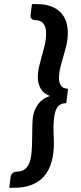

<svg xmlns="http://www.w3.org/2000/svg" viewBox="-20 -749 384 915"><path d="M234.9 -138.2Q234.9 -131.8 235.1 -122.6Q235.4 -113.3 235.8 -103.3Q236.3 -93.3 236.6 -83.7Q236.8 -74.2 236.8 -66.9Q236.8 -16.1 225.3 23.7Q213.9 63.5 190.4 90.6Q167 117.7 131.1 131.8Q95.2 146 46.9 146H23.9L30.8 93.3Q31.2 86.9 34.7 82.3Q38.1 77.6 42.2 74.7Q46.4 71.8 51 70.3Q55.7 68.8 59.1 68.8H61Q91.3 68.8 108.4 47.4Q125.5 25.9 129.4 -13.2Q131.8 -37.1 132.6 -59.6Q133.3 -82 133.5 -103.3Q133.8 -124.5 134 -144.8Q134.3 -165 136.2 -185.1Q140.1 -223.6 161.6 -252.4Q183.1 -281.2 217.8 -291.5Q189.5 -301.3 174.8 -325.2Q160.2 -349.1 160.2 -379.4Q160.2 -406.2 166.3 -432.1Q172.4 -458 179.9 -484.1Q187.5 -510.3 193.6 -536.6Q199.7 -563 199.7 -591.3Q199.7 -619.1 187.3 -636Q174.8 -652.8 149.9 -652.8H147.5Q144 -652.8 139.9 -654.1Q135.7 -655.3 132.3 -658.2Q128.9 -661.1 126.7 -665.5Q124.5 -669.9 125.5 -676.3L132.3 -729.5H154.8Q192.9 -729.5 220.9 -719.5Q249 -709.5 267.3 -691.4Q285.6 -673.3 294.4 -648.2Q303.2 -623 303.2 -592.8Q303.2 -562.5 296.6 -534.9Q290 -507.3 282.2 -481Q274.4 -454.6 267.8 -429Q261.2 -403.3 261.2 -377Q261.2 -354.5 271.2 -340.3Q281.2 -326.2 304.2 -326.2L295.9 -257.3Q261.2 -257.3 248 -228Q234.9 -198.7 234.9 -138.2Z"/></svg>

Font: Carlito
Style: Bold Italic
Weight: 700
Italic angle: -7°
Designer: Lukasz Dziedzic
Foundry: tyPoland Lukasz Dziedzic
Version: Version 1.104